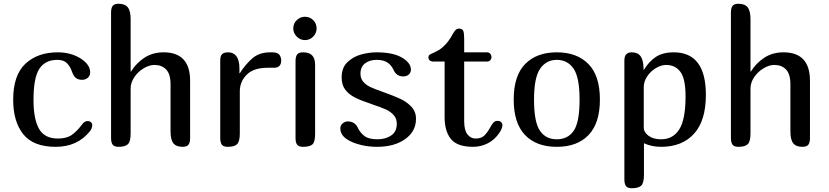

<svg xmlns="http://www.w3.org/2000/svg" viewBox="-20 -780 4403 1020"><path d="M447 -137Q456 -137 463 -131Q470 -125 470 -116Q470 -98 457 -82Q391 0 276 0Q157 0 103.5 -67Q50 -134 50 -250Q50 -381 115 -441.5Q180 -502 287 -502Q353 -502 404 -472Q459 -439 459 -395Q459 -377 446 -366.5Q433 -356 417 -356Q395 -356 382.5 -366.5Q370 -377 363 -398Q353 -427 335.5 -444.5Q318 -462 285 -462Q220 -462 189 -414.5Q158 -367 158 -250Q158 -147 187.5 -95.5Q217 -44 287 -44Q334 -44 361 -63Q388 -82 413 -115L422 -126Q432 -137 447 -137Z M849 -502Q990 -502 990 -351V-47Q990 -23 981.5 -11.5Q973 0 950 0Q916 0 901 -19Q886 -38 886 -82V-332Q886 -387 862.5 -411Q839 -435 801 -435Q773 -435 743 -417Q713 -399 693.5 -370Q674 -341 674 -310V-71Q674 -28 659.5 -14Q645 0 610 0Q587 0 578.5 -11.5Q570 -23 570 -47V-713Q570 -737 578.5 -748.5Q587 -760 610 -760Q644 -760 659 -741Q674 -722 674 -678V-400H676Q704 -445 747.5 -473.5Q791 -502 849 -502Z M1435 -420H1402Q1327 -420 1290.5 -383Q1254 -346 1254 -295V-71Q1254 -28 1239.5 -14Q1225 0 1190 0Q1167 0 1158.5 -11.5Q1150 -23 1150 -47V-459Q1150 -483 1160 -492.5Q1170 -502 1193 -502Q1221 -502 1236.5 -480.5Q1252 -459 1252 -416V-391H1254Q1283 -437 1320 -469.5Q1357 -502 1415 -502H1427Q1452 -502 1462.5 -491Q1473 -480 1474 -459Q1474 -420 1435 -420Z M1590 0Q1567 0 1558.5 -11.5Q1550 -23 1550 -47V-455Q1550 -479 1558.5 -490.5Q1567 -502 1590 -502Q1623 -502 1638.5 -485.5Q1654 -469 1654 -435V-68Q1654 -26 1640 -13Q1626 0 1590 0ZM1600 -691Q1626 -691 1644 -673Q1662 -655 1662 -629Q1662 -604 1644 -585.5Q1626 -567 1600 -567Q1575 -567 1556.5 -585.5Q1538 -604 1538 -629Q1538 -655 1556.5 -673Q1575 -691 1600 -691Z M1959 -225 1957 -226Q1900 -245 1867.5 -261Q1835 -277 1815 -302.5Q1795 -328 1795 -369Q1795 -421 1826.5 -450.5Q1858 -480 1900 -491Q1942 -502 1980 -502Q2063 -502 2110 -477Q2133 -465 2148 -448Q2163 -431 2163 -410Q2163 -394 2151.5 -384Q2140 -374 2124 -374Q2103 -374 2090.5 -383Q2078 -392 2070 -410Q2059 -434 2038 -448Q2017 -462 1981 -462Q1944 -462 1919.5 -443.5Q1895 -425 1895 -388Q1895 -363 1910 -345.5Q1925 -328 1949 -317Q1973 -306 2016 -291Q2072 -271 2106.5 -255Q2141 -239 2165.5 -213Q2190 -187 2190 -149Q2190 -82 2132.5 -41Q2075 0 1983 0Q1940 0 1901.5 -9Q1863 -18 1837 -32Q1788 -57 1788 -98Q1788 -114 1800.5 -124.5Q1813 -135 1827 -135Q1866 -135 1882 -99Q1895 -73 1917.5 -56.5Q1940 -40 1985 -40Q2029 -40 2058.5 -60.5Q2088 -81 2088 -122Q2088 -150 2071.5 -168.5Q2055 -187 2030 -198.5Q2005 -210 1959 -225Z M2342 -158V-453H2282Q2270 -453 2263 -459Q2256 -465 2256 -476Q2256 -484 2261.5 -488.5Q2267 -493 2282 -499Q2302 -508 2316 -517Q2330 -526 2346 -543Q2367 -565 2385 -599Q2395 -616 2401.5 -622Q2408 -628 2419 -628Q2436 -628 2441 -616Q2446 -604 2446 -573V-502H2567Q2578 -502 2584.5 -494.5Q2591 -487 2591 -477Q2591 -467 2584.5 -460Q2578 -453 2567 -453H2446V-135Q2446 -88 2463.5 -66Q2481 -44 2506 -44Q2536 -44 2552 -59Q2568 -74 2583 -101Q2593 -120 2601.5 -129Q2610 -138 2623 -138Q2635 -138 2642 -131.5Q2649 -125 2649 -114Q2649 -106 2644 -94.5Q2639 -83 2634 -76Q2609 -38 2572 -19Q2535 0 2494 0Q2409 0 2375.5 -41.5Q2342 -83 2342 -158Z M2709 -251Q2709 -378 2770 -440Q2831 -502 2938 -502Q3045 -502 3106 -440Q3167 -378 3167 -251Q3167 -126 3107 -63Q3047 0 2938 0Q2829 0 2769 -63Q2709 -126 2709 -251ZM3059 -251Q3059 -369 3027 -415.5Q2995 -462 2938 -462Q2882 -462 2849.5 -415Q2817 -368 2817 -251Q2817 -132 2848 -86Q2879 -40 2938 -40Q2997 -40 3028 -85.5Q3059 -131 3059 -251Z M3336 -502Q3368 -502 3383 -481.5Q3398 -461 3399 -416V-408H3400Q3427 -453 3464 -477.5Q3501 -502 3559 -502Q3730 -502 3730 -276Q3730 -139 3667 -69.5Q3604 0 3492 0Q3442 0 3401 -19V149Q3401 192 3386.5 206Q3372 220 3337 220Q3314 220 3305.5 208.5Q3297 197 3297 173V-459Q3297 -502 3336 -502ZM3519 -435Q3492 -435 3464 -418Q3436 -401 3418 -374Q3400 -347 3400 -318V-101Q3400 -78 3425 -59Q3450 -40 3492 -40Q3555 -40 3588.5 -92.5Q3622 -145 3622 -268Q3622 -362 3594.5 -398.5Q3567 -435 3519 -435Z M4142 -502Q4283 -502 4283 -351V-47Q4283 -23 4274.5 -11.5Q4266 0 4243 0Q4209 0 4194 -19Q4179 -38 4179 -82V-332Q4179 -387 4155.5 -411Q4132 -435 4094 -435Q4066 -435 4036 -417Q4006 -399 3986.5 -370Q3967 -341 3967 -310V-71Q3967 -28 3952.5 -14Q3938 0 3903 0Q3880 0 3871.5 -11.5Q3863 -23 3863 -47V-713Q3863 -737 3871.5 -748.5Q3880 -760 3903 -760Q3937 -760 3952 -741Q3967 -722 3967 -678V-400H3969Q3997 -445 4040.5 -473.5Q4084 -502 4142 -502Z"/></svg>

Font: Marmelad for Arash.Academy
Style: Regular
Weight: 400
Designer: Manvel Shmavonyan
Foundry: Cyreal
Version: Version 1.110;Glyphs 3.2 (3202)